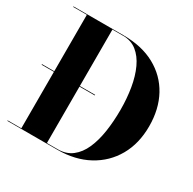

<svg xmlns="http://www.w3.org/2000/svg" viewBox="-163 -920 1096 1089"><g transform="rotate(30 385.0 -375.0)"><path d="M344.5 0H17V-3.5H106.5V-746.5H17V-750H344.5Q465 -750 551 -703Q637 -656 683 -571.8Q729 -487.5 729 -375Q729 -262.5 681 -178.2Q633 -94 546.5 -47Q460 0 344.5 0ZM344.5 -746.5H274V-3.5H344.5Q400 -3.5 438 -33Q476 -62.5 498.8 -114.2Q521.5 -166 531.5 -233Q541.5 -300 541.5 -375Q541.5 -450 530.2 -517Q519 -584 495 -635.8Q471 -687.5 433.8 -717Q396.5 -746.5 344.5 -746.5ZM26 -377H374.1V-373H26Z"/></g></svg>

Font: Bodoni* 48
Style: Bold
Weight: 700
Version: Version 2.2